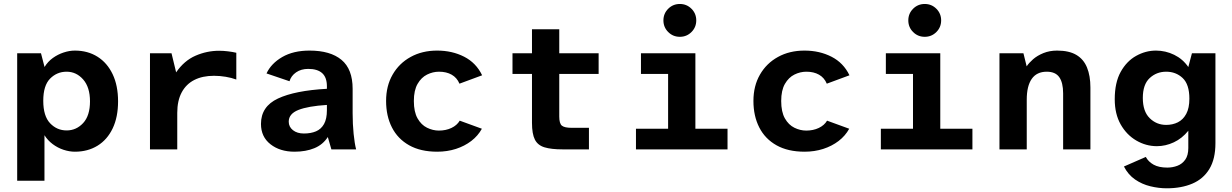

<svg xmlns="http://www.w3.org/2000/svg" viewBox="-20 -771 6360 991"><path d="M68.7 162V-496H191.6L209.9 -425.2Q226.9 -453.2 252.7 -471.7Q278.4 -490.2 308.3 -500Q338.2 -509.9 366.4 -509.9Q433 -509.9 483.3 -478.2Q533.5 -446.6 561.5 -387.8Q589.4 -329 589.4 -247.8Q589.4 -166.6 561.5 -108.2Q533.5 -49.8 483.3 -18.9Q433 12 366.4 12Q337.8 12 307.6 2Q277.5 -8 251.9 -27.2Q226.3 -46.5 209.5 -73.1V162ZM323.8 -97.8Q374 -97.8 409.3 -136Q444.5 -174.1 444.5 -247.8Q444.5 -320.6 409.3 -360.8Q374 -400.9 323.8 -400.9Q273.9 -400.9 238.6 -365.2Q203.3 -329.5 203.3 -250.9Q203.3 -171.9 238.6 -134.8Q273.9 -97.8 323.8 -97.8Z M754.1 0V-496H865.3L889.1 -397.6Q930.5 -457.9 989.2 -483.5Q1048 -509 1110.8 -509Q1133.5 -509 1156.6 -506.1Q1179.7 -503.3 1199.7 -498.7V-360.5Q1175.3 -369.6 1145 -374.7Q1114.7 -379.8 1084.5 -379.8Q1025.3 -379.8 983 -358.3Q940.6 -336.8 917.8 -294.1Q894.9 -251.4 894.9 -188.3V0Z M1500.3 12Q1425.2 12 1376.1 -26.4Q1327 -64.8 1327 -131.4Q1327 -221.4 1414.7 -262.5Q1502.4 -303.6 1667.3 -312.7V-325.8Q1667.3 -371.3 1643 -393.4Q1618.6 -415.4 1570.9 -415.4Q1534 -415.4 1508.2 -397.5Q1482.4 -379.5 1474.2 -351.7L1355.6 -392Q1379.5 -443.4 1436.8 -476.7Q1494.1 -509.9 1577.7 -509.9Q1685.1 -509.9 1742.6 -462.1Q1800.1 -414.3 1800.1 -312.4V-187Q1800.1 -130.3 1805.2 -80.1Q1810.3 -29.9 1818.1 0H1690.4L1672 -63.8Q1646.6 -24.3 1602.7 -6.2Q1558.8 12 1500.3 12ZM1548.6 -81.9Q1584.3 -81.9 1610.9 -93.1Q1637.5 -104.3 1652.4 -130.8Q1667.3 -157.3 1667.3 -202V-229.4Q1570.1 -223.3 1520.2 -203.5Q1470.3 -183.7 1470.3 -143Q1470.3 -116.3 1492 -99.1Q1513.7 -81.9 1548.6 -81.9Z M2236.7 12Q2150.8 12 2091.9 -21.1Q2033 -54.2 2002.9 -113.3Q1972.8 -172.3 1972.8 -250Q1972.8 -327.5 2006.5 -385.9Q2040.1 -444.4 2099.6 -477.1Q2159 -509.9 2236.4 -509.9Q2313.8 -509.9 2375.6 -478.3Q2437.4 -446.8 2468.5 -382.4L2351.5 -339.1Q2338.5 -370.1 2311.3 -385.5Q2284.2 -400.9 2245.9 -400.9Q2214.1 -400.9 2184.3 -386.1Q2154.5 -371.3 2135.3 -338Q2116.1 -304.7 2116.1 -249.7Q2116.1 -193.5 2135.2 -159.9Q2154.3 -126.3 2184.2 -111.7Q2214.2 -97 2245.3 -97Q2281.6 -97 2310.1 -110.6Q2338.6 -124.1 2352.9 -148.2L2467.2 -106.5Q2447 -69.8 2412.4 -43.3Q2377.9 -16.9 2333.1 -2.4Q2288.3 12 2236.7 12Z M2883.9 0Q2825.2 0 2790.5 -10.6Q2755.7 -21.1 2740.8 -50.4Q2725.8 -79.7 2725.8 -137.1V-389.5H2625.2V-496H2725.8V-620H2866.6V-496H3069.8V-389.5H2866.6V-169.4Q2866.6 -133.4 2880.2 -122.4Q2893.8 -111.3 2930.2 -111.3H3019.8V0Z M3262.5 0V-106.5H3428.4V-389.5H3288.3V-496H3569.2V-106.5H3735.1V0ZM3489 -581Q3453.6 -581 3428.9 -605.7Q3404.2 -630.3 3404.2 -665.8Q3404.2 -701.1 3428.9 -725.8Q3453.6 -750.5 3489 -750.5Q3524.3 -750.5 3549 -725.8Q3573.7 -701.1 3573.7 -665.8Q3573.7 -630.3 3549 -605.7Q3524.3 -581 3489 -581Z M4132.7 12Q4046.8 12 3987.9 -21.1Q3929 -54.2 3898.9 -113.3Q3868.8 -172.3 3868.8 -250Q3868.8 -327.5 3902.5 -385.9Q3936.1 -444.4 3995.6 -477.1Q4055 -509.9 4132.4 -509.9Q4209.8 -509.9 4271.6 -478.3Q4333.4 -446.8 4364.5 -382.4L4247.5 -339.1Q4234.5 -370.1 4207.3 -385.5Q4180.2 -400.9 4141.9 -400.9Q4110.1 -400.9 4080.3 -386.1Q4050.5 -371.3 4031.3 -338Q4012.1 -304.7 4012.1 -249.7Q4012.1 -193.5 4031.2 -159.9Q4050.3 -126.3 4080.2 -111.7Q4110.2 -97 4141.3 -97Q4177.6 -97 4206.1 -110.6Q4234.6 -124.1 4248.9 -148.2L4363.2 -106.5Q4343 -69.8 4308.4 -43.3Q4273.9 -16.9 4229.1 -2.4Q4184.3 12 4132.7 12Z M4526.5 0V-106.5H4692.4V-389.5H4552.3V-496H4833.2V-106.5H4999.1V0ZM4753 -581Q4717.6 -581 4692.9 -605.7Q4668.2 -630.3 4668.2 -665.8Q4668.2 -701.1 4692.9 -725.8Q4717.6 -750.5 4753 -750.5Q4788.3 -750.5 4813 -725.8Q4837.7 -701.1 4837.7 -665.8Q4837.7 -630.3 4813 -605.7Q4788.3 -581 4753 -581Z M5138.7 0V-496H5262.4L5279.1 -428.5Q5290.3 -445.9 5312 -465Q5333.7 -484 5365.6 -497Q5397.5 -509.9 5436.4 -509.9Q5497.9 -509.9 5535.5 -487.6Q5573.2 -465.3 5590.6 -422.4Q5608.1 -379.6 5608.1 -319.4V0H5467.3V-289.1Q5467.3 -344.3 5447.4 -372.6Q5427.6 -400.9 5382.7 -400.9Q5331.1 -400.9 5305.3 -363.9Q5279.5 -326.8 5279.5 -256.6V0Z M6002.1 200.9Q5960.3 200.9 5917.3 190.4Q5874.3 180 5838.6 155.4Q5802.9 130.8 5781.1 88.4L5894 39Q5907.1 63.7 5934.2 78.9Q5961.3 94 6004.9 94Q6032.4 94 6057.2 84.6Q6082.1 75.2 6097.8 52.9Q6113.4 30.6 6113.4 -7V-96.2Q6081.1 -56.2 6038.5 -36.4Q5995.8 -16.5 5951.2 -16.5Q5895.1 -16.5 5845.1 -45.6Q5795 -74.7 5764.3 -128.8Q5733.7 -182.8 5733.7 -258.7Q5733.7 -344.7 5764.3 -399.9Q5795 -455.2 5843.9 -482.5Q5892.8 -509.9 5946.5 -509.9Q5995.8 -509.9 6040.6 -488.1Q6085.3 -466.2 6113.4 -425L6132.1 -496H6253.4V-32Q6253.4 49.8 6222 101.4Q6190.6 152.9 6134 176.9Q6077.5 200.9 6002.1 200.9ZM5999.2 -126.3Q6032.8 -126.3 6059.8 -139.9Q6086.8 -153.6 6102.8 -183.4Q6118.9 -213.1 6118.9 -261.6Q6118.9 -335.6 6084.2 -368.3Q6049.5 -400.9 5999.2 -400.9Q5949.4 -400.9 5914 -368Q5878.6 -335.1 5878.6 -265.5Q5878.6 -196.1 5914 -161.2Q5949.4 -126.3 5999.2 -126.3Z"/></svg>

Font: Atkinson Hyperlegible Mono ExtraLight
Style: Regular
Weight: 200
Monospace: yes
Designer: Elliott Scott, Megan Eiswerth, Linus Boman, Theodore Petrosky, Letters from Sweden
Foundry: Applied Design Works, Letters from Sweden
Version: Version 2.001